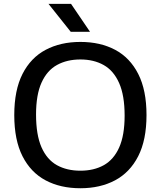

<svg xmlns="http://www.w3.org/2000/svg" viewBox="-20 -967 834 996"><path d="M397 9.5Q293.5 9.5 216.5 -31.5Q139.5 -72.5 96.8 -156.5Q54 -240.5 54 -370Q54 -499.5 96.8 -583.5Q139.5 -667.5 216.8 -708.5Q294 -749.5 397 -749.5Q500.5 -749.5 577.5 -708.5Q654.5 -667.5 697.2 -583.2Q740 -499 740 -370Q740 -241 697 -156.8Q654 -72.5 576.8 -31.5Q499.5 9.5 397 9.5ZM397 -81.5Q467 -81.5 518.5 -110.2Q570 -139 598.2 -202Q626.5 -265 626.5 -367Q626.5 -472 598 -536.2Q569.5 -600.5 518 -629.5Q466.5 -658.5 397 -658.5Q327.5 -658.5 275.8 -630Q224 -601.5 195.5 -538.5Q167 -475.5 167 -373Q167 -267.5 195.2 -203.2Q223.5 -139 275.2 -110.2Q327 -81.5 397 -81.5ZM347 -802 231.5 -947H348.5L447 -802Z"/></svg>

Font: Encode Sans SemiExpanded Medium
Style: Regular
Weight: 500
Width: 6
Designer: Multiple Designers
Foundry: Impallari Type
Version: Version 3.002